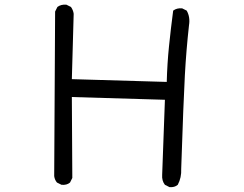

<svg xmlns="http://www.w3.org/2000/svg" viewBox="-20 -764 1040 818"><path d="M702.1 33.2 682.6 23.4Q668.9 5.9 670.9 -19.5L682.6 -338.9L286.1 -350.6L288.1 -5.9L278.3 13.7Q264.6 25.4 242.2 23.4L222.7 13.7Q212.9 2 210.9 -13.7L214.8 -714.8L224.6 -734.4Q240.2 -746.1 262.7 -744.1L282.2 -734.4Q292 -720.7 293.9 -705.1L286.1 -426.8L690.4 -415Q692.4 -493.2 700.2 -568.8Q708 -644.5 717.8 -718.8Q733.4 -730.5 755.9 -728.5L775.4 -718.8Q791 -691.4 785.2 -656.2Q773.4 -549.8 767.6 -443.4Q761.7 -336.9 752 -44.9Q753.9 -7.8 737.3 23.4Q723.6 35.2 702.1 33.2Z"/></svg>

Font: NaikaiFont
Style: Regular-Lite
Weight: 400
Version: Version 1.67